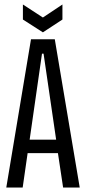

<svg xmlns="http://www.w3.org/2000/svg" viewBox="-20 -835 383 855"><path d="M8 0 118 -660H224L335 0H261L238 -153H103L81 0ZM167 -596 112 -213H230L174 -596ZM82 -815 171 -757 258 -815V-748L171 -691L82 -748Z"/></svg>

Font: Bricolage Grotesque 48pt Condensed Light
Style: Regular
Weight: 300
Width: 3
Designer: Mathieu Triay
Foundry: Atelier Triay
Version: Version 1.000; ttfautohint (v1.8.4.7-5d5b);gftools[0.9.32]